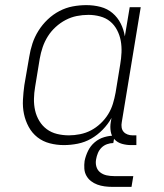

<svg xmlns="http://www.w3.org/2000/svg" viewBox="-20 -558 640 749"><path d="M229 8Q201 8 174 1Q147 -6 126 -22.5Q105 -39 92 -63Q79 -87 73.5 -113.5Q68 -140 69.5 -168.5Q71 -197 75 -226L94 -336Q98 -362 106.5 -388Q115 -414 130 -438Q145 -462 166 -482Q187 -502 212 -515Q237 -528 263.5 -533Q290 -538 317 -538Q346 -538 372.5 -531Q399 -524 419 -507Q439 -490 451 -466Q463 -442 467 -416L486 -530H529L455 -81Q453 -71 454.5 -61Q456 -51 462 -44Q468 -37 477.5 -33.5Q487 -30 497 -30H512V8H491Q473 8 455.5 3Q438 -2 426.5 -14.5Q415 -27 412 -45Q409 -63 412 -81L415 -98Q401 -73 380.5 -52Q360 -31 335.5 -17Q311 -3 283.5 2.5Q256 8 229 8Q229 8 229 8Q229 8 229 8ZM249 -30Q270 -30 292.5 -34.5Q315 -39 335 -49.5Q355 -60 372.5 -76.5Q390 -93 402 -112.5Q414 -132 420.5 -153.5Q427 -175 431 -197L449 -307Q453 -330 454 -353.5Q455 -377 451 -399Q447 -421 436.5 -441Q426 -461 409.5 -474.5Q393 -488 370.5 -494Q348 -500 325 -500Q302 -500 279.5 -495.5Q257 -491 236 -480Q215 -469 197 -452.5Q179 -436 166.5 -416Q154 -396 146.5 -374Q139 -352 135 -329L117 -219Q113 -196 112.5 -172.5Q112 -149 117 -127Q122 -105 133.5 -86Q145 -67 162.5 -54Q180 -41 202.5 -35.5Q225 -30 249 -30ZM418 171Q403 171 388 169Q373 167 359.5 162Q346 157 335 148.5Q324 140 317 127.5Q310 115 309 100Q308 85 310 70Q314 50 323.5 30.5Q333 11 349.5 -3Q366 -17 386.5 -23Q407 -29 427 -29L422 0Q410 0 397.5 4.5Q385 9 376 18Q367 27 362 39Q357 51 355 63Q352 78 356 92Q360 106 371 114.5Q382 123 396 126Q410 129 425 129H500L493 171Z"/></svg>

Font: Iosevka Curly Slab XLtEx
Style: Italic
Weight: 200
Width: 7
Italic angle: -9°
Monospace: yes
Designer: Belleve Invis
Foundry: Belleve Invis
Version: Version 11.1.0; ttfautohint (v1.8.3)